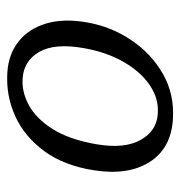

<svg xmlns="http://www.w3.org/2000/svg" viewBox="-3 -500 513 547"><g transform="rotate(90 253.5 -226.5)"><path d="M321 -462.5Q403.5 -457 442 -395.5Q480.5 -334 465 -237Q452 -153 410.8 -96.5Q369.5 -40 310.5 -13.2Q251.5 13.5 185.5 9Q134 5.5 98 -23Q62 -51.5 47 -101.5Q32 -151.5 44 -219Q56 -287 94.5 -344.2Q133 -401.5 191.2 -434.5Q249.5 -467.5 321 -462.5ZM203 -34.5Q241 -31.5 279.2 -52Q317.5 -72.5 347.5 -119.8Q377.5 -167 391 -245Q404.5 -324 379 -370Q353.5 -416 305 -419.5Q262 -423 223.5 -397.2Q185 -371.5 156.8 -322.8Q128.5 -274 117 -208Q102.5 -126 127.8 -82Q153 -38 203 -34.5Z"/></g></svg>

Font: Fraunces 9pt SuperSoft Light
Style: Italic
Weight: 300
Italic angle: -16°
Version: Version 1.000;[b76b70a41]